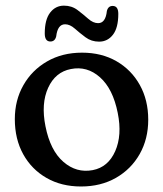

<svg xmlns="http://www.w3.org/2000/svg" viewBox="-20 -650 578 680"><path d="M270.5 -463.5Q340 -463.5 392.8 -433Q445.5 -402.5 475.2 -349Q505 -295.5 505 -226Q505 -158 474.8 -104.5Q444.5 -51 390.8 -20.2Q337 10.5 267 10.5Q197.5 10.5 144.8 -19.8Q92 -50 62.2 -103.8Q32.5 -157.5 32.5 -228Q32.5 -295 62.8 -348.2Q93 -401.5 146.8 -432.5Q200.5 -463.5 270.5 -463.5ZM308.5 -47.5Q363 -58 388 -114.5Q413 -171 397 -250Q380 -335.5 334.2 -376.2Q288.5 -417 231 -405.5Q176 -395 150.5 -339Q125 -283 141 -203Q158 -117 204.5 -76.8Q251 -36.5 308.5 -47.5ZM331 -502.5Q303.5 -502.5 282.8 -518Q262 -533.5 244.8 -548.8Q227.5 -564 210.5 -564Q184 -564 179 -521Q174.5 -503 158.5 -503Q138.5 -503 138.5 -531.5Q138.5 -580.5 157.5 -605.2Q176.5 -630 206.5 -630Q234 -630 254.5 -614.5Q275 -599 292.5 -583.5Q310 -568 327.5 -568Q354 -568 358.5 -611Q363 -629 379 -629Q399 -629 399 -601Q399 -551.5 380 -527Q361 -502.5 331 -502.5Z"/></svg>

Font: Fraunces 72pt S100
Style: Regular
Weight: 400
Version: Version 1.000; ttfautohint (v1.8.3)